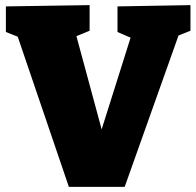

<svg xmlns="http://www.w3.org/2000/svg" viewBox="-20 -730 765 750"><path d="M249 0 43 -605 89 -571 3 -605V-705L330 -710V-610L245 -575L269 -624L390 -177H362L499 -611L515 -572L439 -605V-705L724 -710V-610L639 -576L684 -610L467 0Z"/></svg>

Font: Bitter Thin Black
Style: Regular
Weight: 900
Version: Version 3.020